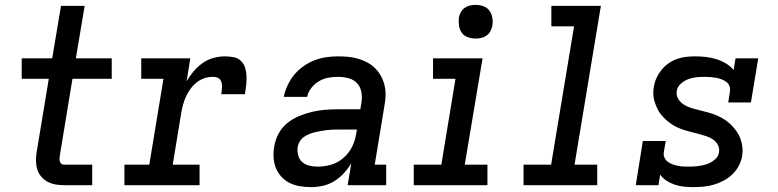

<svg xmlns="http://www.w3.org/2000/svg" viewBox="-20 -759 3190 787"><path d="M242 0Q224 0 207 -3Q190 -6 175 -14Q160 -22 149 -35Q138 -48 133 -64Q128 -80 127.5 -98Q127 -116 130 -134L180 -436H69V-520H194L230 -735H327L291 -520H438V-436H277L225 -120Q224 -114 224 -108Q224 -102 225.5 -96.5Q227 -91 231.5 -87.5Q236 -84 242 -84H358V0Z M490 0V-84H592L650 -436H559V-520H760L745 -426Q757 -447 773.5 -466.5Q790 -486 810.5 -500.5Q831 -515 855 -521.5Q879 -528 902 -528Q920 -528 938 -524.5Q956 -521 968 -509Q980 -497 985 -480.5Q990 -464 990.5 -445.5Q991 -427 989 -409Q987 -391 984 -373H887Q888 -381 889 -389Q890 -397 890 -405.5Q890 -414 888 -421.5Q886 -429 881 -434.5Q876 -440 868 -442Q860 -444 852 -444Q835 -444 818 -438.5Q801 -433 786.5 -421.5Q772 -410 761 -395Q750 -380 742.5 -363.5Q735 -347 730.5 -330.5Q726 -314 723 -297L688 -84H798V0Z M1256 8Q1233 8 1210.5 4.5Q1188 1 1168.5 -8.5Q1149 -18 1134 -34Q1119 -50 1111 -70Q1103 -90 1101.5 -112.5Q1100 -135 1104 -158Q1108 -185 1121.5 -210.5Q1135 -236 1157 -254Q1179 -272 1205.5 -283Q1232 -294 1259 -300.5Q1286 -307 1312.5 -309Q1339 -311 1366 -311H1457L1462 -341Q1465 -362 1461 -383Q1457 -404 1443 -418.5Q1429 -433 1408.5 -438.5Q1388 -444 1366 -444Q1346 -444 1326 -440.5Q1306 -437 1288 -426.5Q1270 -416 1256.5 -399Q1243 -382 1239 -362H1143Q1148 -386 1159 -409.5Q1170 -433 1186 -452.5Q1202 -472 1224 -487.5Q1246 -503 1269.5 -512Q1293 -521 1317.5 -524.5Q1342 -528 1366 -528Q1387 -528 1408 -526Q1429 -524 1449 -518Q1469 -512 1486.5 -502.5Q1504 -493 1518 -479Q1532 -465 1541.5 -447.5Q1551 -430 1556 -410Q1561 -390 1560.5 -369Q1560 -348 1556 -327L1516 -84H1563V0H1405L1420 -90Q1407 -68 1389.5 -49Q1372 -30 1350 -16.5Q1328 -3 1304 2.5Q1280 8 1256 8ZM1282 -76Q1310 -76 1337.5 -84Q1365 -92 1387.5 -111.5Q1410 -131 1423 -157Q1436 -183 1440 -211L1443 -228H1366Q1354 -228 1342 -227.5Q1330 -227 1318.5 -225.5Q1307 -224 1295 -222Q1283 -220 1271 -217Q1259 -214 1247.5 -209.5Q1236 -205 1225.5 -197.5Q1215 -190 1208.5 -179Q1202 -168 1200 -156Q1198 -139 1202.5 -122Q1207 -105 1219 -94.5Q1231 -84 1248 -80Q1265 -76 1282 -76Z M1676 0V-84H1789L1847 -436H1755V-520H1958L1885 -84H1978V0ZM1930 -601Q1913 -601 1897.5 -606.5Q1882 -612 1873 -624.5Q1864 -637 1861.5 -653.5Q1859 -670 1861 -687Q1863 -698 1869 -709Q1875 -720 1885 -727Q1895 -734 1906.5 -736.5Q1918 -739 1930 -739Q1946 -739 1961.5 -733.5Q1977 -728 1986 -715.5Q1995 -703 1998 -686.5Q2001 -670 1998 -653Q1996 -642 1990 -631Q1984 -620 1974 -613Q1964 -606 1952.5 -603.5Q1941 -601 1930 -601Z M2126 0V-84H2239L2333 -651H2240V-735H2443L2335 -84H2428V0Z M2822 8Q2803 8 2783.5 6Q2764 4 2746 -2Q2728 -8 2712.5 -18Q2697 -28 2686 -43L2679 0H2586L2615 -181H2709L2701 -136Q2699 -124 2703.5 -113.5Q2708 -103 2716.5 -96.5Q2725 -90 2735.5 -86Q2746 -82 2757.5 -79.5Q2769 -77 2781 -76.5Q2793 -76 2804 -76H2805Q2822 -76 2840 -78Q2858 -80 2875.5 -85.5Q2893 -91 2909 -104Q2925 -117 2927 -134Q2930 -150 2923 -164Q2916 -178 2904 -186.5Q2892 -195 2877.5 -200Q2863 -205 2848 -209Q2833 -213 2818.5 -216.5Q2804 -220 2789 -224.5Q2774 -229 2760.5 -235Q2747 -241 2734.5 -249Q2722 -257 2711 -267Q2700 -277 2690.5 -288.5Q2681 -300 2674.5 -313.5Q2668 -327 2663.5 -341Q2659 -355 2658 -371Q2657 -387 2660 -403Q2663 -422 2671 -439.5Q2679 -457 2691.5 -472.5Q2704 -488 2720.5 -499.5Q2737 -511 2755.5 -517.5Q2774 -524 2792.5 -526Q2811 -528 2830 -528Q2852 -528 2874 -525.5Q2896 -523 2916.5 -516.5Q2937 -510 2955.5 -499Q2974 -488 2987 -472L2995 -520H3088L3058 -339H2965L2972 -384Q2974 -396 2970 -406.5Q2966 -417 2957 -423.5Q2948 -430 2937.5 -434Q2927 -438 2916 -440Q2905 -442 2893 -443Q2881 -444 2870 -444Q2853 -444 2836 -442.5Q2819 -441 2802.5 -435Q2786 -429 2771.5 -416.5Q2757 -404 2754 -387Q2751 -368 2760.5 -353Q2770 -338 2785 -329Q2800 -320 2817.5 -315Q2835 -310 2852 -306Q2869 -302 2886.5 -297Q2904 -292 2920 -285Q2936 -278 2950.5 -268.5Q2965 -259 2977 -247Q2989 -235 2999 -221Q3009 -207 3015 -190.5Q3021 -174 3023 -156Q3025 -138 3022 -119Q3018 -98 3008 -79Q2998 -60 2982 -44.5Q2966 -29 2946 -18.5Q2926 -8 2905.5 -2Q2885 4 2864 6Q2843 8 2822 8Z"/></svg>

Font: Iosevka Etoile Medium Oblique
Style: Regular
Weight: 500
Italic angle: -9°
Designer: Belleve Invis
Foundry: Belleve Invis
Version: Version 15.5.2; ttfautohint (v1.8.4)